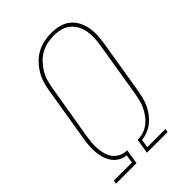

<svg xmlns="http://www.w3.org/2000/svg" viewBox="-218 -839 936 936"><g transform="rotate(-45 250.0 -371.5)"><path d="M16 0 19 -18H144L151 -61Q129 -63 111 -73.5Q93 -84 81 -101Q69 -118 63 -138Q57 -158 55 -179.5Q53 -201 54.5 -223Q56 -245 60 -267L107 -553Q111 -578 118.5 -602Q126 -626 140 -648.5Q154 -671 173 -690Q192 -709 215 -721Q238 -733 263.5 -738Q289 -743 313 -743Q340 -743 365.5 -736.5Q391 -730 410.5 -715Q430 -700 442 -678.5Q454 -657 459.5 -632Q465 -607 464 -580Q463 -553 459 -527L412 -241Q408 -220 403 -200Q398 -180 388.5 -160.5Q379 -141 365.5 -123.5Q352 -106 335 -92.5Q318 -79 297.5 -71Q277 -63 257 -61L250 -18H375L372 0H230L242 -77H253Q272 -78 290.5 -85.5Q309 -93 324.5 -106Q340 -119 351.5 -135.5Q363 -152 371.5 -170Q380 -188 384.5 -206.5Q389 -225 392 -243L439 -530Q443 -554 444 -577.5Q445 -601 441 -623.5Q437 -646 426.5 -665.5Q416 -685 399 -699Q382 -713 359.5 -719Q337 -725 313 -725Q291 -725 268 -720.5Q245 -716 224 -704.5Q203 -693 186 -675.5Q169 -658 156.5 -637.5Q144 -617 137.5 -595Q131 -573 127 -550L79 -264Q76 -244 74 -224Q72 -204 74 -184Q76 -164 81 -145.5Q86 -127 97 -112Q108 -97 125 -87.5Q142 -78 161 -77H170L158 0Z"/></g></svg>

Font: Iosevka Thin
Style: Italic
Weight: 100
Italic angle: -9°
Monospace: yes
Designer: Belleve Invis
Foundry: Belleve Invis
Version: Version 32.5.0; ttfautohint (v1.8.4)